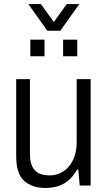

<svg xmlns="http://www.w3.org/2000/svg" viewBox="-20 -917 533 949"><path d="M204 12Q139 12 99.5 -23Q60 -58 60 -146V-526H128V-155Q128 -126 135 -105.5Q142 -85 154.5 -73Q167 -61 185 -55.5Q203 -50 226 -50Q261 -50 291.5 -69Q322 -88 340.5 -125Q359 -162 359 -215V-526H428V0H374L367 -79H361Q342 -45 318 -25Q294 -5 265.5 3.5Q237 12 204 12ZM130 -639V-721H200V-639ZM292 -639V-721H362V-639ZM120 -897H182L264 -783H228L310 -897H372L278 -765H214Z"/></svg>

Font: Archivo SemiCondensed Light
Style: Regular
Weight: 300
Width: 4
Designer: Hector Gatti
Foundry: Omnibus-Type
Version: Version 2.001